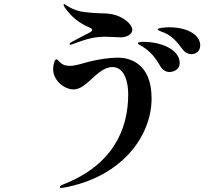

<svg xmlns="http://www.w3.org/2000/svg" viewBox="-20 -856 1040 936"><path d="M324 -638C326 -638 330 -639 334 -641C406 -668 443 -677 494 -677C509 -677 552 -674 570 -674C598 -674 625 -689 625 -711C625 -738 583 -769 548 -781C528 -788 497 -791 482 -791C459 -791 401 -794 369 -801C341 -808 325 -817 308 -827C303 -831 296 -836 293 -836C291 -836 290 -835 290 -832C290 -830 292 -825 296 -819C334 -766 371 -743 405 -727C420 -720 429 -717 429 -710C429 -707 426 -702 416 -697L330 -652C323 -648 319 -644 319 -641C319 -640 321 -638 324 -638ZM914 -592C923 -592 956 -597 956 -636C956 -678 906 -723 804 -723C795 -723 749 -721 749 -713C749 -707 761 -705 782 -696C818 -680 838 -658 870 -616C880 -601 897 -592 914 -592ZM806 -505C818 -505 856 -511 856 -549C856 -616 762 -652 681 -652C675 -652 652 -652 652 -645C652 -640 661 -638 675 -629C714 -604 737 -576 761 -534C772 -515 788 -505 806 -505ZM290 59C576 7 719 -194 719 -376C719 -553 606 -575 554 -575C513 -575 456 -566 413 -555C382 -547 349 -535 321 -535C300 -535 285 -539 270 -555C264 -561 259 -567 254 -567C247 -567 239 -541 239 -519C239 -464 293 -420 339 -420C404 -420 455 -529 528 -529C588 -529 605 -454 605 -397C605 -224 530 -51 286 44C276 48 272 51 272 56C272 58 274 60 278 60C280 60 283 60 290 59Z"/></svg>

Font: Shippori Mincho OTF
Style: Bold
Weight: 800
Designer: FONTDASU
Foundry: FONTDASU / Google Inc. / but / Adobe
Version: Version 3.300;hotconv 1.0.109;makeotfexe 2.5.65596